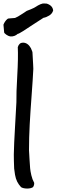

<svg xmlns="http://www.w3.org/2000/svg" viewBox="-28 -1072 328 1112"><path d="M130 20Q107 20 94 12Q80 -3 71.5 -20Q63 -37 59 -60Q55 -83 54 -95.5Q53 -108 52.5 -139Q52 -170 52 -177Q53 -236 59 -336.5Q65 -437 67 -480Q66 -531 72 -634.5Q78 -738 75 -799Q83 -825 105 -825Q133 -825 151 -793Q151 -791 155 -783Q159 -775 160 -769L164 -697Q165 -686 165 -673Q162 -611 155 -518Q148 -425 144 -350Q140 -275 140 -202Q141 -184 143 -149Q145 -114 146.5 -97.5Q148 -81 153.5 -57Q159 -33 170 -13Q171 1 163 12Q150 20 130 20ZM31 -861Q20 -863 8 -871.5Q-4 -880 -4 -885L-8 -929Q-8 -930 -4 -938Q0 -946 7.5 -955Q15 -964 22 -965L59 -968Q65 -970 76.5 -976.5Q88 -983 104.5 -994Q121 -1005 127 -1009L150 -1018Q173 -1028 175 -1030Q211 -1054 229 -1052Q232 -1052 232 -1051Q242 -1054 259.5 -1043.5Q277 -1033 280 -1012Q275 -993 257 -982Q239 -971 224 -969L150 -921Q139 -913 109 -894Q79 -875 75 -876Q56 -859 31 -861Z"/></svg>

Font: Excalifont
Style: Regular
Weight: 400
Designer: Your Own Font Foundry (Virgil); Ján Filípek / DizajnDesign (Excalifont, modifications)
Foundry: Your Own Font Foundry (Virgil); Ján Filípek / DizajnDesign (Excalifont, modifications)
Version: Version 1.000;Glyphs 3.2 (3227)